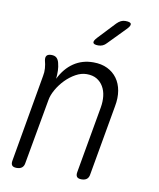

<svg xmlns="http://www.w3.org/2000/svg" viewBox="-88 -854 775 933"><g transform="rotate(10 300.0 -387.5)"><path d="M130 -560Q146 -560 155 -552Q164 -544 168 -528Q173 -509 173.5 -490Q174 -471 172 -450Q198 -503 240 -531.5Q282 -560 337 -560Q377 -560 406.5 -545.5Q436 -531 454.5 -505.5Q473 -480 479 -445Q485 -410 477 -368L416 -22Q414 -6 404.5 2Q395 10 378 10Q361 10 355 2Q349 -6 352 -22L410 -351Q415 -380 412 -406.5Q409 -433 397 -453.5Q385 -474 365 -486Q345 -498 315 -498Q288 -498 261 -483Q234 -468 211.5 -445Q189 -422 173 -394Q157 -366 153 -341L96 -22Q94 -6 84.5 2Q75 10 58 10Q41 10 35 2Q29 -6 32 -22L107 -452Q111 -471 109.5 -490.5Q108 -510 103 -528Q100 -544 106.5 -552Q113 -560 130 -560ZM345 -645Q323 -645 320 -654Q317 -663 334 -681L413 -765Q423 -775 433 -780Q443 -785 455 -785Q480 -785 483 -775.5Q486 -766 467 -747L385 -663Q377 -654 367 -649.5Q357 -645 345 -645Z"/></g></svg>

Font: Maple Mono NL ExtraLight
Style: Italic
Weight: 275
Italic angle: -10°
Monospace: yes
Designer: subframe7536
Version: Version 7.000